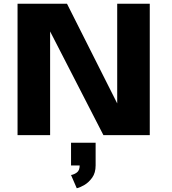

<svg xmlns="http://www.w3.org/2000/svg" viewBox="-20 -720 915 1023"><path d="M73.5 0V-700H337L604.5 -169V-700H778V0H531L247 -552.5V0ZM358.5 161.5V40.5H489.5V161.5Q489.5 201 471.2 226.5Q453 252 429.2 265.8Q405.5 279.5 389 283L358.5 212.5Q376 209.5 390.2 198.5Q404.5 187.5 404.5 161.5Z"/></svg>

Font: Trispace SemiExpanded
Style: Bold
Weight: 700
Width: 6
Designer: Tyler Finck
Foundry: Etcetera Type Company
Version: Version 1.210; ttfautohint (v1.8.3)